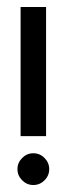

<svg xmlns="http://www.w3.org/2000/svg" viewBox="-20 -530 191 550"><path d="M112 -140V-510H39V-140ZM43.5 -13.5Q57 0 75.5 0Q94 0 107.5 -13.5Q121 -27 121 -45.5Q121 -64 107.5 -77.5Q94 -91 75.5 -91Q57 -91 43.5 -77.5Q30 -64 30 -45.5Q30 -27 43.5 -13.5Z"/></svg>

Font: Venice Serif Bold
Style: Regular
Weight: 700
Designer: Bruno Pierini
Foundry: Unio | Creative Solutions
Version: Version 1.000;PS 001.000;hotconv 1.0.70;makeotf.lib2.5.58329